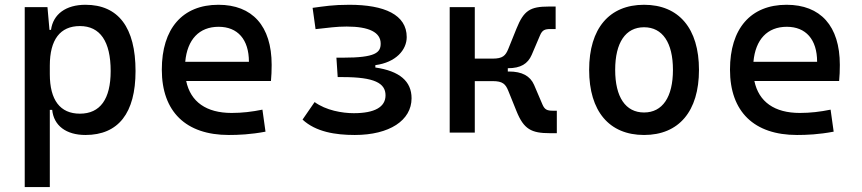

<svg xmlns="http://www.w3.org/2000/svg" viewBox="-20 -547 3556 792"><path d="M82 224.6H185.5V-93.8H195.3C201.7 -28.8 252.9 9.8 332.5 9.8C468.3 9.8 539.1 -80.6 539.1 -253.9C539.1 -433.6 468.3 -527.3 332.5 -527.3C252 -527.3 199.2 -488.8 190.4 -423.8H184.1L175.8 -517.6H82ZM185.5 -241.2V-276.4C185.5 -383.3 228 -439.5 309.6 -439.5C393.1 -439.5 436.5 -376 436.5 -253.9C436.5 -138.2 393.1 -78.1 309.6 -78.1C228 -78.1 185.5 -134.3 185.5 -241.2Z M923.8 9.8C962.9 9.8 1013.7 7.8 1075.2 -3.9L1062.5 -94.7C1019.5 -85.9 978.5 -81.1 935.5 -81.1C831.5 -81.1 766.1 -126.5 748 -212.9H1097.7C1099.6 -233.4 1100.6 -254.9 1100.6 -279.3C1100.6 -440.4 1020.5 -527.3 880.9 -527.3C732.4 -527.3 647.5 -428.7 647.5 -259.8C647.5 -85.9 747.1 9.8 923.8 9.8ZM744.1 -292C752.4 -384.3 801.8 -436.5 881.8 -436.5C960 -436.5 1006.8 -384.8 1006.8 -292Z M1443.4 9.8C1586.4 9.8 1677.7 -50.3 1677.7 -141.6C1677.7 -211.9 1628.4 -253.9 1528.3 -268.6V-278.3C1613.3 -289.6 1657.7 -341.3 1657.7 -394C1657.7 -486.3 1565.9 -527.3 1420.9 -527.3C1352.5 -527.3 1317.9 -521 1269.5 -514.6L1281.7 -426.8C1337.9 -432.6 1365.2 -437.5 1410.2 -437.5C1502.4 -437.5 1550.3 -413.6 1550.3 -367.2C1550.3 -330.1 1529.3 -309.1 1395 -309.1H1367.7L1373 -229H1393.6C1524.4 -229 1570.3 -204.1 1570.3 -153.8C1570.3 -105.5 1525.4 -80.1 1439.5 -80.1C1391.1 -80.1 1324.7 -91.8 1277.8 -126L1228 -53.7C1282.7 -2.9 1363.8 9.8 1443.4 9.8Z M1835 0H1938.5V-212.4H2012.2C2053.7 -212.4 2065.4 -200.2 2076.7 -172.4L2110.4 -88.9C2140.6 -13.7 2171.9 2.4 2248.5 2.4H2276.9V-90.3H2260.7C2236.8 -90.3 2226.6 -94.7 2217.3 -116.7L2183.1 -196.8C2167 -233.9 2132.8 -252 2080.1 -252H2074.7V-265.6H2075.2C2127.9 -265.6 2157.2 -283.7 2173.3 -320.8L2207.5 -400.9C2216.8 -422.9 2227.1 -427.2 2251 -427.2H2272V-520H2243.7C2167 -520 2140.6 -503.9 2110.4 -428.7L2076.7 -345.2C2065.4 -317.4 2053.7 -305.2 2012.2 -305.2H1938.5V-517.6H1835Z M2636.7 9.8C2780.3 9.8 2863.3 -87.9 2863.3 -258.8C2863.3 -429.7 2780.3 -527.3 2636.7 -527.3C2493.2 -527.3 2410.2 -429.7 2410.2 -258.8C2410.2 -87.9 2493.2 9.8 2636.7 9.8ZM2636.7 -83C2560.5 -83 2517.6 -146.5 2517.6 -258.8C2517.6 -371.1 2560.5 -434.6 2636.7 -434.6C2712.9 -434.6 2755.9 -371.1 2755.9 -258.8C2755.9 -146.5 2712.9 -83 2636.7 -83Z M3267.6 9.8C3306.6 9.8 3357.4 7.8 3418.9 -3.9L3406.2 -94.7C3363.3 -85.9 3322.3 -81.1 3279.3 -81.1C3175.3 -81.1 3109.9 -126.5 3091.8 -212.9H3441.4C3443.4 -233.4 3444.3 -254.9 3444.3 -279.3C3444.3 -440.4 3364.3 -527.3 3224.6 -527.3C3076.2 -527.3 2991.2 -428.7 2991.2 -259.8C2991.2 -85.9 3090.8 9.8 3267.6 9.8ZM3087.9 -292C3096.2 -384.3 3145.5 -436.5 3225.6 -436.5C3303.7 -436.5 3350.6 -384.8 3350.6 -292Z"/></svg>

Font: CaskaydiaCove Nerd Font
Style: Regular
Weight: 400
Designer: Aaron Bell
Foundry: Saja Typeworks
Version: Version 2111.1;Nerd Fonts 2.3.3